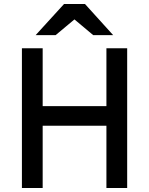

<svg xmlns="http://www.w3.org/2000/svg" viewBox="-20 -942 747 962"><path d="M513.2 0V-312H193.8V0H89.8V-700.2H193.8V-410.2H513.2V-700.2H617.2V0ZM446.8 -766.1 353 -844.7 258.8 -766.1H158.7L300.8 -921.9H405.8L546.9 -766.1Z"/></svg>

Font: Overpass
Style: Regular
Weight: 400
Designer: Delve Withrington
Foundry: Delve Fonts
Version: Version 1.001